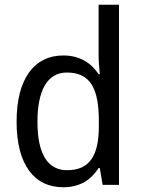

<svg xmlns="http://www.w3.org/2000/svg" viewBox="-20 -780 599 810"><path d="M247 10C319 10 365 -23 396 -71H401L413 0H482V-760H396V-545C396 -524 399 -489 401 -467H396C365 -514 317 -546 247 -546C126 -546 50 -450 50 -267C50 -84 125 10 247 10ZM263 -62C179 -62 138 -134 138 -266C138 -396 178 -474 262 -474C363 -474 397 -404 397 -269V-248C397 -123 358 -62 263 -62Z"/></svg>

Font: Noto Sans Lao Looped SemiCondensed
Style: Regular
Weight: 400
Width: 4
Designer: Mark Frömberg, Ben Mitchell
Foundry: The Fontpad Ltd
Version: Version 1.003